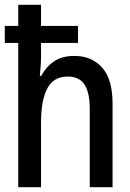

<svg xmlns="http://www.w3.org/2000/svg" viewBox="-20 -780 540 800"><path d="M56 0V-601H0V-672H56V-760H151V-672H305V-601H151V-547Q151 -527 149.5 -506Q148 -485 146 -464H152Q172 -502 205.5 -524.5Q239 -547 290 -547Q362 -547 405.5 -498.5Q449 -450 449 -349V0H354V-327Q354 -393 332.5 -427Q311 -461 262 -461Q203 -461 177 -411.5Q151 -362 151 -270V0Z"/></svg>

Font: Noto Sans Mono ExtraCondensed Medium
Style: Regular
Weight: 500
Width: 2
Designer: Monotype Design Team
Foundry: Monotype Imaging Inc.
Version: Version 2.014